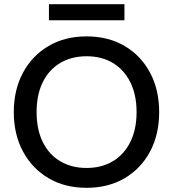

<svg xmlns="http://www.w3.org/2000/svg" viewBox="-20 -886 828 918"><path d="M394 12Q290 12 212 -34Q134 -80 90 -161.5Q46 -243 46 -350Q46 -457 90 -538.5Q134 -620 212 -666Q290 -712 394 -712Q498 -712 576 -666Q654 -620 697.5 -538.5Q741 -457 741 -350Q741 -243 697.5 -161.5Q654 -80 576 -34Q498 12 394 12ZM394 -83Q466 -83 519.5 -115Q573 -147 603 -207Q633 -267 633 -350Q633 -433 603 -493Q573 -553 519.5 -585Q466 -617 394 -617Q322 -617 268 -585Q214 -553 184.5 -493Q155 -433 155 -350Q155 -267 184.5 -207Q214 -147 268 -115Q322 -83 394 -83ZM214 -789V-866H575V-789Z"/></svg>

Font: Firefly Display Medium
Style: Regular
Weight: 500
Designer: Colophon Foundry, Jonny Pinhorn
Foundry: Colophon Foundry
Version: Version 1.200; ttfautohint (v1.8.3)